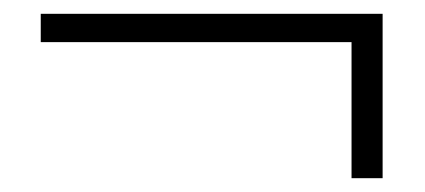

<svg xmlns="http://www.w3.org/2000/svg" viewBox="-20 -440 615 278"><path d="M39 -379H489V-182H534V-420H39Z"/></svg>

Font: Noto Serif CJK SC Light
Style: Regular
Weight: 300
Designer: Ryoko NISHIZUKA 西塚涼子 (kana & ideographs); Frank Grießhammer (Latin, Greek & Cyrillic); Wenlong ZHANG 张文龙 (bopomofo); San
Foundry: Adobe
Version: Version 2.001;hotconv 1.1.0;makeotfexe 2.6.0